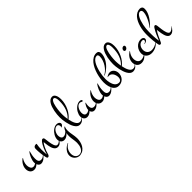

<svg xmlns="http://www.w3.org/2000/svg" viewBox="118 -1827 3369 3369"><g transform="rotate(-45 1802.0 -143.0)"><path d="M416 -69.8Q407.7 -52.7 393.6 -37.1Q379.4 -21.5 361.8 -9Q344.2 3.4 324.7 10.7Q305.2 18.1 286.1 18.1Q259.8 18.1 242.4 2.2Q225.1 -13.7 216.8 -36.1Q197.8 -17.1 174.8 -4.6Q151.9 7.8 124 7.8Q99.1 7.8 79.8 -1.2Q60.5 -10.3 47.9 -25.9Q35.2 -41.5 28.6 -62Q22 -82.5 22 -106Q22 -132.3 29.3 -157.5Q36.6 -182.6 49.8 -205.3Q63 -228 81.1 -247.6Q99.1 -267.1 120.1 -282.2L126 -277.8Q105.5 -248.5 93.3 -213.1Q81.1 -177.7 81.1 -141.1Q81.1 -125.5 84.5 -107.9Q87.9 -90.3 95.7 -75.2Q103.5 -60.1 116.5 -50Q129.4 -40 148.9 -40Q165.5 -40 180.7 -45.7Q195.8 -51.3 210 -61Q209 -66.9 208.5 -72.5Q208 -78.1 208 -84Q208 -107.4 214.8 -134.8Q221.7 -162.1 232.9 -189.2Q244.1 -216.3 258.5 -241Q272.9 -265.6 288.1 -283.2L293.9 -278.8Q282.7 -241.2 275.4 -201.2Q268.1 -161.1 268.1 -122.1Q268.1 -104.5 270.3 -88.1Q272.5 -71.8 279.5 -58.8Q286.6 -45.9 299.3 -38.3Q312 -30.8 333 -30.8Q356.4 -30.8 377 -42.7Q397.5 -54.7 413.1 -71.8Z M809.1 -69.8Q799.8 -52.2 789.3 -36.1Q778.8 -20 765.6 -7.8Q752.4 4.4 735.8 11.7Q719.2 19 697.8 19Q673.3 19 655.8 7.1Q638.2 -4.9 625.7 -24.7Q613.3 -44.4 605.7 -69.8Q598.1 -95.2 593.3 -121.6Q588.4 -147.9 585.9 -173.6Q583.5 -199.2 581.5 -219.7Q572.3 -212.4 559.1 -191.7Q545.9 -170.9 532.2 -143.1Q518.6 -115.2 506.1 -82.5Q493.7 -49.8 485.8 -18.1Q484.4 -11.2 481.2 -3.9Q478 3.4 473.4 9.5Q468.8 15.6 462.4 19.8Q456.1 23.9 448.2 23.9Q435.5 23.9 429.9 15.1Q424.3 6.3 421.9 -4.9Q407.7 -66.9 402.1 -123.5Q396.5 -180.2 396.5 -236.8Q396.5 -250.5 401.1 -260.5Q405.8 -270.5 413.6 -277.1Q421.4 -283.7 432.1 -286.9Q442.9 -290 454.6 -290Q456.1 -290 459.2 -290Q462.4 -290 465.3 -289.3Q468.3 -288.6 470.2 -287.1Q472.2 -285.6 471.7 -283.2Q459 -219.2 459.5 -153.1Q460 -86.9 466.3 -25.9Q471.7 -50.3 482.2 -81.3Q492.7 -112.3 506.6 -143.8Q520.5 -175.3 536.9 -203.9Q553.2 -232.4 570.3 -252Q578.6 -261.2 587.2 -267.8Q595.7 -274.4 608.4 -274.4Q615.7 -274.4 620.6 -271.5Q625.5 -268.6 628.7 -264.2Q631.8 -259.8 633.5 -254.2Q635.3 -248.5 636.2 -243.2Q638.7 -229 641.1 -206.5Q643.6 -184.1 647.2 -158.7Q650.9 -133.3 656.2 -107.7Q661.6 -82 669.9 -61.3Q678.2 -40.5 689.9 -27.3Q701.7 -14.2 717.8 -14.2Q731 -14.2 743.4 -19.3Q755.9 -24.4 767.1 -32.5Q778.3 -40.5 788.1 -51Q797.9 -61.5 805.7 -71.8Z M1044.9 149.9Q1044.9 189.5 1035.6 230.7Q1026.4 272 1006.3 306.6Q986.3 341.3 954.8 365.2Q923.3 389.2 878.9 395Q874.5 396 870.6 396.5Q866.7 397 861.8 397Q835 397 811 386.2Q787.1 375.5 769.3 357.2Q751.5 338.9 741.2 314.7Q731 290.5 731 264.2Q731 234.9 742.9 208Q754.9 181.2 774.4 158.4Q793.9 135.7 818.6 118.4Q843.3 101.1 869.1 90.8L872.1 97.2Q824.7 122.6 798.8 167Q772.9 211.4 772.9 265.1Q772.9 287.1 779.1 307.9Q785.2 328.6 797.4 344.2Q809.6 359.9 827.9 369.4Q846.2 378.9 870.1 378.9Q903.8 378.9 926.3 361.3Q948.7 343.8 962.2 317.4Q975.6 291 981.2 260Q986.8 229 986.8 202.1Q986.8 178.7 983.9 156.2Q981 133.8 977.8 111.6Q974.6 89.4 971.7 66.9Q968.8 44.4 968.8 21Q968.8 4.4 970 -13.2Q971.2 -30.8 974.6 -48.8Q953.1 -23.4 925 -5.6Q897 12.2 864.7 12.2Q844.7 12.2 828.9 4.6Q813 -2.9 802 -15.6Q791 -28.3 785.4 -45.7Q779.8 -63 779.8 -82Q779.8 -104 786.9 -127.7Q793.9 -151.4 806.4 -173.6Q818.8 -195.8 835.9 -215.6Q853 -235.4 873.3 -250.2Q893.6 -265.1 916 -273.7Q938.5 -282.2 961.9 -282.2Q973.6 -282.2 985.6 -279.1Q997.6 -275.9 1007.6 -269.5Q1017.6 -263.2 1023.7 -253.4Q1029.8 -243.7 1029.8 -230Q1029.8 -220.2 1025.4 -212.4Q1021 -204.6 1014.2 -198.5Q1007.3 -192.4 999 -187.5Q990.7 -182.6 982.9 -179.2L981 -185.1Q984.9 -189.5 986.3 -195.8Q987.8 -202.1 987.8 -208Q987.8 -216.8 985.1 -225.8Q982.4 -234.9 977.3 -242.4Q972.2 -250 964.4 -254.9Q956.5 -259.8 946.8 -259.8Q921.9 -259.8 901.9 -246.3Q881.8 -232.9 867.9 -212.4Q854 -191.9 846.4 -167.7Q838.9 -143.6 838.9 -122.1Q838.9 -107.9 841.6 -93.3Q844.2 -78.6 850.6 -66.9Q856.9 -55.2 867.9 -47.6Q878.9 -40 896 -40Q922.4 -40 944.8 -54Q967.3 -67.9 984.9 -86.9Q991.7 -106.4 1002.7 -123.8Q1013.7 -141.1 1029.8 -153.8L1038.1 -147.9Q1026.9 -129.9 1023.4 -106.9Q1020 -84 1020 -62Q1020 -36.1 1023.9 -10.3Q1027.8 15.6 1032.5 42Q1037.1 68.4 1041 95.2Q1044.9 122.1 1044.9 149.9Z M1355.5 -53.7Q1339.8 -21.5 1311.5 -2.7Q1283.2 16.1 1247.1 16.1Q1217.3 16.1 1193.8 -2Q1170.4 -20 1152.6 -49.3Q1134.8 -78.6 1122.3 -115.5Q1109.9 -152.3 1101.8 -190.4Q1093.8 -228.5 1090.1 -263.9Q1086.4 -299.3 1086.4 -325.7Q1086.4 -357.9 1089.8 -396.5Q1093.3 -435.1 1101.1 -474.4Q1108.9 -513.7 1121.3 -550.8Q1133.8 -587.9 1151.6 -616.5Q1169.4 -645 1192.9 -662.4Q1216.3 -679.7 1246.6 -679.7Q1272.5 -679.7 1288.6 -664.6Q1304.7 -649.4 1314 -627.2Q1323.2 -605 1326.4 -580.1Q1329.6 -555.2 1329.6 -535.6Q1329.6 -482.9 1317.1 -431.9Q1304.7 -380.9 1283 -335.7Q1261.2 -290.5 1231.9 -253.7Q1202.6 -216.8 1168.9 -191.9Q1175.8 -159.2 1185.3 -128.2Q1194.8 -97.2 1208.5 -73Q1222.2 -48.8 1240 -33.9Q1257.8 -19 1280.8 -19Q1303.7 -19 1320.3 -28.3Q1336.9 -37.6 1351.1 -55.7ZM1154.3 -355Q1153.8 -344.2 1154.1 -328.6Q1154.3 -313 1155.5 -294.2Q1156.7 -275.4 1159.2 -253.9Q1161.6 -232.4 1165.5 -210Q1198.2 -239.3 1221.2 -274.9Q1244.1 -310.5 1258.8 -351.8Q1273.4 -393.1 1280 -438.7Q1286.6 -484.4 1286.6 -533.7Q1286.6 -540 1286.4 -550.3Q1286.1 -560.5 1284.7 -572.3Q1283.2 -584 1280.5 -595.7Q1277.8 -607.4 1273.2 -616.9Q1268.6 -626.5 1261.5 -632.6Q1254.4 -638.7 1244.6 -638.7Q1226.1 -638.7 1212.2 -620.4Q1198.2 -602.1 1188.2 -573.7Q1178.2 -545.4 1171.6 -511.2Q1165 -477.1 1161.1 -445.6Q1157.2 -414.1 1155.8 -389.2Q1154.3 -364.3 1154.3 -355Z M1579.6 -255.9Q1579.6 -250.5 1575.7 -246.3Q1571.8 -242.2 1566.4 -242.2Q1562 -242.2 1557.1 -244.9Q1552.2 -247.6 1546.1 -251Q1540 -254.4 1532 -257.1Q1523.9 -259.8 1513.7 -259.8Q1489.7 -259.8 1470.9 -244.9Q1452.1 -230 1439.2 -208Q1426.3 -186 1419.4 -161.1Q1412.6 -136.2 1412.6 -116.2Q1412.6 -102.1 1415 -88.6Q1417.5 -75.2 1423.6 -64.2Q1429.7 -53.2 1440.4 -46.6Q1451.2 -40 1467.8 -40Q1485.4 -40 1501.5 -46.6Q1517.6 -53.2 1531.7 -64Q1532.2 -79.6 1536.9 -96.9Q1541.5 -114.3 1548.8 -131.1Q1556.2 -147.9 1565.7 -163.1Q1575.2 -178.2 1585.4 -189.9L1591.8 -186Q1586.4 -169.4 1584 -151.9Q1581.5 -134.3 1581.5 -117.2Q1581.5 -99.6 1584.5 -84Q1587.4 -68.4 1594.7 -56.9Q1602.1 -45.4 1614.7 -38.8Q1627.4 -32.2 1647.5 -32.2Q1671.9 -32.2 1692.4 -43.5Q1712.9 -54.7 1728.5 -71.8L1732.4 -69.8Q1723.6 -52.7 1709.5 -37.1Q1695.3 -21.5 1678 -9Q1660.6 3.4 1641.1 10.7Q1621.6 18.1 1602.5 18.1Q1575.7 18.1 1558.6 2.7Q1541.5 -12.7 1535.2 -36.1Q1514.6 -15.6 1489.5 -1.7Q1464.4 12.2 1436.5 12.2Q1416 12.2 1400.1 4.6Q1384.3 -2.9 1373.5 -15.6Q1362.8 -28.3 1357.2 -45.7Q1351.6 -63 1351.6 -82Q1351.6 -104 1358.6 -127.2Q1365.7 -150.4 1378.2 -172.9Q1390.6 -195.3 1407.7 -215.3Q1424.8 -235.4 1445.1 -250.5Q1465.3 -265.6 1487.8 -274.4Q1510.3 -283.2 1533.7 -283.2Q1539.1 -283.2 1546.9 -282Q1554.7 -280.8 1562 -277.8Q1569.3 -274.9 1574.5 -269.5Q1579.6 -264.2 1579.6 -255.9Z M2099.6 -69.8Q2091.3 -52.7 2077.1 -37.1Q2063 -21.5 2045.4 -9Q2027.8 3.4 2008.3 10.7Q1988.8 18.1 1969.7 18.1Q1943.4 18.1 1926 2.2Q1908.7 -13.7 1900.4 -36.1Q1881.3 -17.1 1858.4 -4.6Q1835.4 7.8 1807.6 7.8Q1782.7 7.8 1763.4 -1.2Q1744.1 -10.3 1731.4 -25.9Q1718.8 -41.5 1712.2 -62Q1705.6 -82.5 1705.6 -106Q1705.6 -132.3 1712.9 -157.5Q1720.2 -182.6 1733.4 -205.3Q1746.6 -228 1764.6 -247.6Q1782.7 -267.1 1803.7 -282.2L1809.6 -277.8Q1789.1 -248.5 1776.9 -213.1Q1764.6 -177.7 1764.6 -141.1Q1764.6 -125.5 1768.1 -107.9Q1771.5 -90.3 1779.3 -75.2Q1787.1 -60.1 1800 -50Q1813 -40 1832.5 -40Q1849.1 -40 1864.3 -45.7Q1879.4 -51.3 1893.6 -61Q1892.6 -66.9 1892.1 -72.5Q1891.6 -78.1 1891.6 -84Q1891.6 -107.4 1898.4 -134.8Q1905.3 -162.1 1916.5 -189.2Q1927.7 -216.3 1942.1 -241Q1956.5 -265.6 1971.7 -283.2L1977.5 -278.8Q1966.3 -241.2 1959 -201.2Q1951.7 -161.1 1951.7 -122.1Q1951.7 -104.5 1953.9 -88.1Q1956.1 -71.8 1963.1 -58.8Q1970.2 -45.9 1982.9 -38.3Q1995.6 -30.8 2016.6 -30.8Q2040 -30.8 2060.5 -42.7Q2081.1 -54.7 2096.7 -71.8Z M2398.4 -605Q2398.4 -571.3 2388.9 -538.3Q2379.4 -505.4 2362.8 -474.4Q2346.2 -443.4 2323.5 -415.3Q2300.8 -387.2 2274.4 -363.5Q2248 -339.8 2219.2 -320.6Q2190.4 -301.3 2161.6 -288.6L2158.2 -295.9Q2194.3 -313 2227.3 -344.5Q2260.3 -376 2285.4 -415.3Q2310.5 -454.6 2325.4 -498Q2340.3 -541.5 2340.3 -583Q2340.3 -591.3 2339.1 -600.1Q2337.9 -608.9 2334.2 -616.2Q2330.6 -623.5 2324.2 -628.2Q2317.9 -632.8 2307.6 -632.8Q2278.8 -632.8 2254.4 -613.3Q2230 -593.8 2210.2 -561.3Q2190.4 -528.8 2175.3 -486.8Q2160.2 -444.8 2149.9 -400.4Q2139.6 -356 2134.5 -312.5Q2129.4 -269 2129.4 -232.9Q2129.4 -213.9 2131.6 -190.7Q2133.8 -167.5 2139.4 -144Q2145 -120.6 2154.1 -98.4Q2163.1 -76.2 2177 -59.1Q2190.9 -42 2210 -31.5Q2229 -21 2254.4 -21Q2270.5 -21 2282 -27.3Q2293.5 -33.7 2300.5 -44.4Q2307.6 -55.2 2311 -68.8Q2314.5 -82.5 2314.5 -96.7Q2314.5 -118.7 2308.3 -143.1Q2302.2 -167.5 2289.8 -187.5Q2277.3 -207.5 2258.3 -220.7Q2239.3 -233.9 2213.4 -233.9Q2206.1 -233.9 2198.5 -232.7Q2190.9 -231.4 2183.6 -229L2180.7 -233.9Q2198.7 -247.6 2220 -257.1Q2241.2 -266.6 2264.6 -266.6Q2289.6 -266.6 2309.1 -255.9Q2328.6 -245.1 2342 -228Q2355.5 -210.9 2362.5 -188.7Q2369.6 -166.5 2369.6 -144Q2369.6 -110.4 2358.2 -81.1Q2346.7 -51.8 2326.2 -30Q2305.7 -8.3 2277.1 3.9Q2248.5 16.1 2214.4 16.1Q2185.1 16.1 2162.8 5.6Q2140.6 -4.9 2124 -22.5Q2107.4 -40 2096.2 -63.2Q2085 -86.4 2078.1 -112.1Q2071.3 -137.7 2068.4 -163.6Q2065.4 -189.5 2065.4 -212.9Q2065.4 -255.9 2073 -306.6Q2080.6 -357.4 2095.5 -408.4Q2110.4 -459.5 2133.1 -507.1Q2155.8 -554.7 2185.8 -591.3Q2215.8 -627.9 2253.4 -649.9Q2291 -671.9 2336.4 -671.9Q2368.2 -671.9 2383.3 -653.6Q2398.4 -635.3 2398.4 -605Z M2677.7 -53.7Q2662.1 -21.5 2633.8 -2.7Q2605.5 16.1 2569.3 16.1Q2539.6 16.1 2516.1 -2Q2492.7 -20 2474.9 -49.3Q2457 -78.6 2444.6 -115.5Q2432.1 -152.3 2424.1 -190.4Q2416 -228.5 2412.4 -263.9Q2408.7 -299.3 2408.7 -325.7Q2408.7 -357.9 2412.1 -396.5Q2415.5 -435.1 2423.3 -474.4Q2431.2 -513.7 2443.6 -550.8Q2456.1 -587.9 2473.9 -616.5Q2491.7 -645 2515.1 -662.4Q2538.6 -679.7 2568.8 -679.7Q2594.7 -679.7 2610.8 -664.6Q2627 -649.4 2636.2 -627.2Q2645.5 -605 2648.7 -580.1Q2651.9 -555.2 2651.9 -535.6Q2651.9 -482.9 2639.4 -431.9Q2627 -380.9 2605.2 -335.7Q2583.5 -290.5 2554.2 -253.7Q2524.9 -216.8 2491.2 -191.9Q2498 -159.2 2507.6 -128.2Q2517.1 -97.2 2530.8 -73Q2544.4 -48.8 2562.3 -33.9Q2580.1 -19 2603 -19Q2626 -19 2642.6 -28.3Q2659.2 -37.6 2673.3 -55.7ZM2476.6 -355Q2476.1 -344.2 2476.3 -328.6Q2476.6 -313 2477.8 -294.2Q2479 -275.4 2481.4 -253.9Q2483.9 -232.4 2487.8 -210Q2520.5 -239.3 2543.5 -274.9Q2566.4 -310.5 2581.1 -351.8Q2595.7 -393.1 2602.3 -438.7Q2608.9 -484.4 2608.9 -533.7Q2608.9 -540 2608.6 -550.3Q2608.4 -560.5 2606.9 -572.3Q2605.5 -584 2602.8 -595.7Q2600.1 -607.4 2595.5 -616.9Q2590.8 -626.5 2583.7 -632.6Q2576.7 -638.7 2566.9 -638.7Q2548.3 -638.7 2534.4 -620.4Q2520.5 -602.1 2510.5 -573.7Q2500.5 -545.4 2493.9 -511.2Q2487.3 -477.1 2483.4 -445.6Q2479.5 -414.1 2478 -389.2Q2476.6 -364.3 2476.6 -355Z M2785.6 -394Q2785.6 -384.3 2781.2 -374.5Q2776.9 -364.7 2769.8 -357.2Q2762.7 -349.6 2753.4 -344.7Q2744.1 -339.8 2734.4 -339.8Q2721.7 -339.8 2714.1 -348.1Q2706.5 -356.4 2706.5 -369.1Q2706.5 -378.9 2710.9 -388.4Q2715.3 -397.9 2722.4 -405.3Q2729.5 -412.6 2738.5 -417.2Q2747.6 -421.9 2757.3 -421.9Q2770 -421.9 2777.8 -414.1Q2785.6 -406.2 2785.6 -394ZM2922.4 -69.8Q2911.1 -51.3 2895.8 -35.9Q2880.4 -20.5 2862.1 -9Q2843.8 2.4 2823 8.8Q2802.2 15.1 2780.3 15.1Q2752.9 15.1 2731.7 5.9Q2710.4 -3.4 2696 -19.8Q2681.6 -36.1 2674.1 -58.3Q2666.5 -80.6 2666.5 -106.9Q2666.5 -135.3 2674.8 -160.6Q2683.1 -186 2697.8 -208.3Q2712.4 -230.5 2732.2 -249Q2752 -267.6 2774.4 -282.2L2780.3 -277.8Q2756.3 -249.5 2741.5 -214.4Q2726.6 -179.2 2726.6 -141.1Q2726.6 -119.1 2731.7 -98.9Q2736.8 -78.6 2747.8 -63Q2758.8 -47.4 2775.9 -38.1Q2793 -28.8 2817.4 -28.8Q2846.2 -28.8 2872.3 -41Q2898.4 -53.2 2919.4 -71.8Z M3206.5 -69.8Q3193.8 -48.8 3173.6 -32.5Q3153.3 -16.1 3129.2 -4.6Q3105 6.8 3078.9 12.9Q3052.7 19 3028.8 19Q2999.5 19 2974.4 10.3Q2949.2 1.5 2930.4 -15.4Q2911.6 -32.2 2901.1 -55.9Q2890.6 -79.6 2890.6 -109.9Q2890.6 -144 2903.1 -176.8Q2915.5 -209.5 2937.7 -234.9Q2960 -260.3 2990.5 -275.6Q3021 -291 3056.6 -291Q3068.4 -291 3080.1 -288.6Q3091.8 -286.1 3101.6 -280.5Q3111.3 -274.9 3117.4 -265.6Q3123.5 -256.3 3123.5 -242.2Q3123.5 -228 3116.2 -217.5Q3108.9 -207 3097.7 -200.2Q3086.4 -193.4 3073.5 -189.2Q3060.5 -185.1 3048.8 -183.1V-189.9Q3055.7 -191.9 3063.7 -195.3Q3071.8 -198.7 3078.6 -204.1Q3085.4 -209.5 3090.1 -216.8Q3094.7 -224.1 3094.7 -232.9Q3094.7 -239.7 3091.6 -244.4Q3088.4 -249 3083.7 -252Q3079.1 -254.9 3073.2 -256.3Q3067.4 -257.8 3061.5 -257.8Q3036.6 -257.8 3016.8 -246.8Q2997.1 -235.8 2983.4 -217.8Q2969.7 -199.7 2962.6 -177.2Q2955.6 -154.8 2955.6 -131.8Q2955.6 -105.5 2963.6 -84.7Q2971.7 -64 2986.3 -49.3Q3001 -34.7 3022 -26.9Q3043 -19 3068.8 -19Q3085.4 -19 3104.2 -22.7Q3123 -26.4 3140.9 -33.2Q3158.7 -40 3174.8 -49.8Q3190.9 -59.6 3202.6 -71.8Z M3604.5 -71.8Q3596.2 -54.2 3584.2 -36.9Q3572.3 -19.5 3557.6 -5.6Q3543 8.3 3525.4 17.1Q3507.8 25.9 3487.8 25.9Q3465.8 25.9 3449.7 14.4Q3433.6 2.9 3422.4 -15.9Q3411.1 -34.7 3403.8 -59.1Q3396.5 -83.5 3391.6 -109.4Q3386.7 -135.3 3383.5 -161.1Q3380.4 -187 3377.4 -208.5Q3361.8 -188 3349.1 -165Q3336.4 -142.1 3324.7 -117.4Q3313 -92.8 3301.8 -67.4Q3290.5 -42 3277.8 -17.1Q3274.9 -11.7 3272 -5.6Q3269 0.5 3265.1 5.6Q3261.2 10.7 3255.9 14.2Q3250.5 17.6 3243.2 17.6Q3236.3 17.6 3231.7 15.1Q3227.1 12.7 3223.9 9Q3220.7 5.4 3219 1Q3217.3 -3.4 3216.3 -7.3Q3210.4 -28.3 3205.8 -60.1Q3201.2 -91.8 3197.8 -127.9Q3194.3 -164.1 3192.6 -201.4Q3190.9 -238.8 3190.9 -270.5Q3190.9 -315.9 3196.8 -364Q3202.6 -412.1 3215.1 -458Q3227.5 -503.9 3246.8 -544.7Q3266.1 -585.4 3292.5 -616.2Q3318.8 -647 3352.8 -665Q3386.7 -683.1 3428.7 -683.1Q3456.5 -683.1 3472.7 -666.7Q3488.8 -650.4 3488.8 -620.1Q3488.8 -574.7 3472.9 -533Q3457 -491.2 3432.4 -453.1Q3407.7 -415 3377.7 -381.1Q3347.7 -347.2 3319.8 -318.4L3313.5 -323.2Q3325.7 -336.9 3339.6 -357.2Q3353.5 -377.4 3366.9 -401.1Q3380.4 -424.8 3392.6 -450.9Q3404.8 -477.1 3414.1 -502.4Q3423.3 -527.8 3428.7 -551.5Q3434.1 -575.2 3434.1 -594.7Q3434.1 -605 3432.1 -614.3Q3430.2 -623.5 3425.3 -630.6Q3420.4 -637.7 3412.8 -641.8Q3405.3 -646 3394.5 -646Q3373 -646 3354.2 -629.4Q3335.4 -612.8 3319.8 -584.7Q3304.2 -556.6 3292.2 -519.5Q3280.3 -482.4 3271.7 -441.9Q3263.2 -401.4 3258.8 -359.9Q3254.4 -318.4 3254.4 -280.8Q3254.4 -255.4 3254.4 -229.5Q3254.4 -203.6 3255.6 -175.3Q3256.8 -147 3260 -115.2Q3263.2 -83.5 3269 -46.4Q3290.5 -102.1 3314.5 -155.5Q3338.4 -209 3366.2 -253.4Q3370.1 -259.8 3374.3 -266.1Q3378.4 -272.5 3383.3 -277.6Q3388.2 -282.7 3394 -286.1Q3399.9 -289.6 3406.7 -289.6Q3415 -289.6 3419.9 -284.9Q3424.8 -280.3 3427.7 -273.4Q3430.7 -266.6 3431.9 -258.8Q3433.1 -251 3434.1 -244.6Q3436 -230.5 3438.5 -208Q3440.9 -185.5 3444.3 -159.9Q3447.8 -134.3 3452.9 -108.4Q3458 -82.5 3466.1 -61.8Q3474.1 -41 3485.4 -27.8Q3496.6 -14.6 3512.2 -14.6Q3524.9 -14.6 3537.6 -20Q3550.3 -25.4 3562 -33.7Q3573.7 -42 3583.7 -52.7Q3593.8 -63.5 3600.6 -73.7Z"/></g></svg>

Font: Montez
Style: Regular
Weight: 400
Designer: Astigmatic (AOETI)
Foundry: Astigmatic (AOETI)
Version: Version 1.001